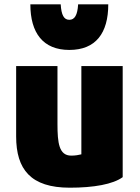

<svg xmlns="http://www.w3.org/2000/svg" viewBox="-20 -848 650 892"><path d="M302 -616C180 -616 121 -695 121 -828H262C265 -778 277 -756 302 -756C327 -756 340 -778 343 -828H483C483 -694 425 -616 302 -616ZM550 -25C505 8 416 24 304 24C123 24 55 -61 55 -214V-541H247V-272C247 -184 254 -125 311 -125C330 -125 346 -128 358 -131V-541H550Z"/></svg>

Font: Repo Black
Style: Regular
Weight: 900
Designer: Stefan Peev
Foundry: Context Ltd
Version: Version 1.502